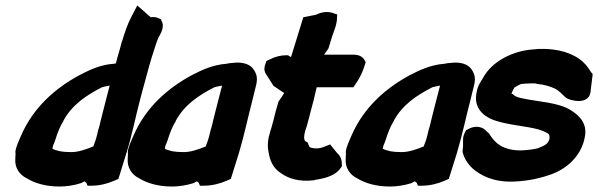

<svg xmlns="http://www.w3.org/2000/svg" viewBox="-20 -668 2187 702"><path d="M36 -89C33 -55 51 -29 78 -16C107 2 148 14 198 14C221 14 250 10 275 2L278 1L281 -1L289 -5L295 0C296 0 295 0 296 1L300 11H314C343 11 372 4 397 -7L413 -14L443 -111C464 -179 476 -243 493 -307L501 -337C512 -375 522 -417 534 -456L551 -509C554 -518 556 -522 560 -532C564 -540 585 -569 570 -593L569 -597L565 -599C554 -605 544 -607 531 -605L482 -648L462 -610C446 -580 436 -549 426 -516L425 -515V-514C421 -499 417 -483 412 -467C410 -459 407 -452 405 -441C405 -440 404 -438 403 -436C403 -436 401 -435 398 -435C347 -432 307 -412 270 -393C183 -346 102 -276 57 -172C49 -153 38 -132 36 -111V-110H37C37 -102 36 -95 36 -89ZM172 -124C172 -128 173 -131 174 -136C175 -138 179 -146 183 -159C190 -182 201 -209 211 -224L212 -225V-227C243 -284 294 -319 353 -349C360 -351 369 -353 381 -355C373 -322 364 -292 356 -258C351 -241 345 -211 341 -198L340 -197V-196C336 -181 334 -169 329 -154L322 -135V-133C296 -122 264 -111 239 -112H238C223 -112 210 -113 199 -115C188 -118 176 -121 172 -124Z M447 -89C444 -55 462 -29 489 -16C518 2 559 14 609 14C632 14 661 10 686 2L689 1L692 -1L700 -5L706 0C707 0 706 0 707 1L711 11H725C754 11 783 4 808 -7L824 -14L854 -110C874 -177 887 -242 904 -306L911 -335C920 -369 926 -388 906 -416C884 -445 839 -439 831 -438C823 -438 813 -436 809 -435C757 -431 718 -412 681 -393C594 -346 513 -276 468 -172C460 -153 449 -132 447 -111V-110H448C448 -102 447 -95 447 -89ZM583 -124C583 -128 584 -131 585 -136C586 -138 590 -146 594 -159C601 -182 612 -209 622 -224L623 -225V-227C654 -284 705 -319 764 -349C771 -351 780 -353 792 -355C784 -322 775 -292 767 -258C762 -241 756 -211 752 -198L751 -197V-196C747 -181 745 -169 740 -154L733 -135V-133C707 -122 675 -111 650 -112H649C634 -112 621 -113 610 -115C599 -118 587 -121 583 -124Z M949 -430C944 -414 948 -402 956 -392L980 -354L1019 -328C1014 -320 1007 -308 1000 -299L998 -296L997 -292C990 -270 985 -250 980 -229C975 -213 973 -200 968 -188V-187C959 -159 957 -135 962 -112C966 -84 977 -54 1007 -35C1033 -16 1073 -2 1129 -9H1130V-10C1151 -14 1201 -19 1225 -53L1230 -60V-67C1230 -82 1226 -97 1213 -108L1187 -140L1167 -132C1151 -125 1133 -123 1114 -129C1112 -130 1110 -133 1107 -141L1105 -147L1099 -150C1093 -153 1089 -161 1095 -186L1097 -193C1102 -206 1105 -220 1108 -230L1122 -284C1129 -307 1132 -327 1138 -349H1272L1283 -365C1296 -384 1307 -407 1314 -431L1317 -440L1313 -448C1307 -460 1293 -468 1274 -468H1165L1181 -491L1194 -534L1207 -571C1210 -582 1212 -591 1212 -601L1213 -615L1201 -619C1184 -626 1161 -627 1135 -614L1089 -605L1044 -459L1033 -466H1027C1007 -466 987 -461 969 -452L954 -445Z M1244 -89C1241 -55 1259 -29 1286 -16C1315 2 1356 14 1406 14C1429 14 1458 10 1483 2L1486 1L1489 -1L1497 -5L1503 0C1504 0 1503 0 1504 1L1508 11H1522C1551 11 1580 4 1605 -7L1621 -14L1651 -110C1671 -177 1684 -242 1701 -306L1708 -335C1717 -369 1723 -388 1703 -416C1681 -445 1636 -439 1628 -438C1620 -438 1610 -436 1606 -435C1554 -431 1515 -412 1478 -393C1391 -346 1310 -276 1265 -172C1257 -153 1246 -132 1244 -111V-110H1245C1245 -102 1244 -95 1244 -89ZM1380 -124C1380 -128 1381 -131 1382 -136C1383 -138 1387 -146 1391 -159C1398 -182 1409 -209 1419 -224L1420 -225V-227C1451 -284 1502 -319 1561 -349C1568 -351 1577 -353 1589 -355C1581 -322 1572 -292 1564 -258C1559 -241 1553 -211 1549 -198L1548 -197V-196C1544 -181 1542 -169 1537 -154L1530 -135V-133C1504 -122 1472 -111 1447 -112H1446C1431 -112 1418 -113 1407 -115C1396 -118 1384 -121 1380 -124Z M1671 -113 1672 -110C1677 -90 1689 -70 1708 -52C1738 -26 1784 -2 1856 -4C1912 -6 1959 -17 1999 -32C2065 -57 2108 -109 2118 -166C2129 -216 2098 -246 2067 -265C2024 -293 1949 -296 1897 -307C1875 -311 1864 -315 1858 -321L1855 -324L1850 -325L1852 -331C1854 -335 1858 -344 1861 -348C1869 -353 1884 -361 1886 -361H1887H1888C1896 -362 1907 -363 1920 -363H1936C1936 -363 1939 -363 1942 -362L1943 -361H1945C1969 -359 1992 -352 2009 -344C2025 -336 2034 -324 2050 -310C2060 -302 2139 -278 2140 -340L2147 -397L2142 -403C2139 -406 2132 -420 2121 -432C2095 -462 2045 -487 1974 -489H1949H1947C1942 -488 1936 -488 1926 -487C1857 -482 1779 -445 1746 -383C1740 -372 1727 -357 1723 -332C1710 -276 1745 -244 1785 -229C1835 -211 1905 -207 1948 -195C1959 -191 1967 -189 1970 -187L1971 -186H1972C1989 -178 1990 -176 1989 -160C1983 -142 1976 -138 1947 -126C1932 -122 1908 -119 1885 -118C1820 -118 1790 -144 1770 -177L1769 -179L1767 -181C1765 -182 1764 -184 1760 -187C1747 -204 1720 -211 1694 -197L1684 -192L1679 -182C1674 -172 1673 -164 1673 -155V-133Z"/></svg>

Font: SolarCharger
Style: 1052
Weight: 1000
Designer: Mew Too
Foundry: Cannot Into Space Fonts/KineticPlasma Fonts
Version: Version 1.100